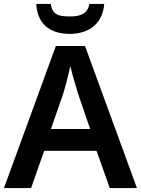

<svg xmlns="http://www.w3.org/2000/svg" viewBox="-20 -949 712 969"><path d="M506 -929H431C422 -877 382 -866 334 -866C275 -866 245 -874 236 -929H163C168 -836 223 -778 332 -778C438 -778 499 -838 506 -929ZM534 0H671L409 -717H262L0 0H137L203 -188H467ZM374 -476 435 -298H237L299 -476C309 -508 325 -570 335 -615C343 -580 366 -500 374 -476Z"/></svg>

Font: Noto Sans Lao SemiBold
Style: Regular
Weight: 600
Designer: Monotype Design Team
Foundry: Monotype Imaging Inc.
Version: Version 2.003